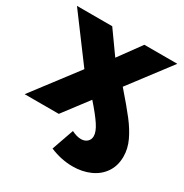

<svg xmlns="http://www.w3.org/2000/svg" viewBox="-172 -676 970 1014"><g transform="rotate(30 313.0 -169.0)"><path d="M208 -272 7 -542H222L319 -406L418 -542H619L430 -293Q499 -214 536.5 -165.5Q574 -117 596 -70Q618 -23 618 25Q618 81 590.5 121.5Q563 162 515.5 183Q468 204 410 204Q341 204 272 175L319 41Q351 57 376 57Q399 57 413.5 44Q428 31 428 10Q428 -17 402.5 -55.5Q377 -94 325 -153L209 0H1Z"/></g></svg>

Font: Chess Sans ExtraBold
Style: Regular
Weight: 800
Designer: Wolf Bōese
Foundry: Wolf Bōese
Version: Version 7.223